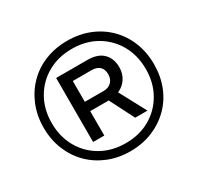

<svg xmlns="http://www.w3.org/2000/svg" viewBox="-151 -878 1102 1070"><g transform="rotate(-30 400.0 -343.0)"><path d="M400 12Q323 12 258 -14.5Q193 -41 145.5 -88.5Q98 -136 71.5 -201Q45 -266 45 -343Q45 -420 71.5 -485Q98 -550 145.5 -598Q193 -646 258 -672Q323 -698 400 -698Q477 -698 542 -672Q607 -646 655 -598Q703 -550 729 -485Q755 -420 755 -343Q755 -266 729 -201Q703 -136 655 -88.5Q607 -41 542 -14.5Q477 12 400 12ZM400 -40Q488 -40 556 -79Q624 -118 663 -186.5Q702 -255 702 -343Q702 -431 663 -499.5Q624 -568 556 -607Q488 -646 400 -646Q312 -646 243.5 -607Q175 -568 136 -499.5Q97 -431 97 -343Q97 -255 136 -186.5Q175 -118 243.5 -79Q312 -40 400 -40ZM244 -137V-549H445Q511 -549 545 -515.5Q579 -482 579 -426Q579 -385 559 -354Q539 -323 503 -307L594 -137H515L435 -294H316V-137ZM316 -354H438Q468 -354 487 -372.5Q506 -391 506 -423Q506 -454 488 -471Q470 -488 438 -488H316Z"/></g></svg>

Font: Archivo SemiExpanded Medium
Style: Regular
Weight: 500
Width: 6
Designer: Hector Gatti
Foundry: Omnibus-Type
Version: Version 2.001; ttfautohint (v1.8.3)